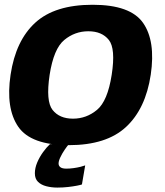

<svg xmlns="http://www.w3.org/2000/svg" viewBox="-20 -620 708 826"><path d="M276 4.5Q438 4.5 522.2 -73.8Q606.5 -152 628.5 -298.5Q650 -443.5 595.5 -521.5Q541 -599.5 378.5 -599.5Q216 -599.5 131.8 -522.5Q47.5 -445.5 25.5 -298.5Q4 -154 58.5 -74.8Q113 4.5 276 4.5ZM294 -109.5Q236 -109.5 206.2 -147Q176.5 -184.5 193.5 -298Q211 -410.5 256.5 -448Q302 -485.5 360 -485.5Q418.5 -485.5 448.2 -448.2Q478 -411 460.5 -298Q443 -185.5 397.5 -147.5Q352 -109.5 294 -109.5ZM226.5 187Q250.5 187 272.5 184.5Q294.5 182 311 178.8Q327.5 175.5 332.5 173.5L346.5 91.5Q340.5 94 326.8 97.5Q313 101 296.8 103.2Q280.5 105.5 265.5 105.5Q248 105.5 240 99.5Q232 93.5 232 83.5Q232 72.5 239.8 56.2Q247.5 40 258.2 24.2Q269 8.5 276.5 0H195Q180.5 13.5 165.2 34.5Q150 55.5 140 79.2Q130 103 130 125.5Q130 149 143.5 162.2Q157 175.5 179.2 181.2Q201.5 187 226.5 187Z"/></svg>

Font: Anybody Thin
Style: Bold Italic
Weight: 700
Italic angle: -10°
Version: Version 1.113;gftools[0.9.25]